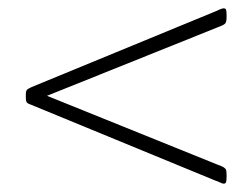

<svg xmlns="http://www.w3.org/2000/svg" viewBox="-20 -457 600 461"><path d="M517 -16Q514 -16 508 -19Q502 -22 498 -23L51 -207Q45 -209 43.5 -212.5Q42 -216 42 -223V-230Q42 -238 44.5 -241Q47 -244 56 -248L498 -430Q502 -432 508 -434.5Q514 -437 517 -437Q522 -437 523 -433Q524 -429 524 -421V-415Q524 -405 521 -401Q518 -397 504 -392L73 -219V-235L504 -61Q513 -58 517.5 -55Q522 -52 523 -48.5Q524 -45 524 -38V-32Q524 -25 523 -20.5Q522 -16 517 -16Z"/></svg>

Font: Asap Thin
Style: Regular
Weight: 250
Designer: Pablo Cosgaya
Foundry: Omnibus-Type
Version: Version 3.001